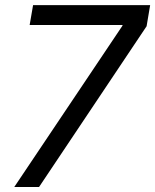

<svg xmlns="http://www.w3.org/2000/svg" viewBox="-20 -748 621 768"><path d="M37.1 0 469.7 -645 470.2 -647.9H98.6L112.3 -727.5H580.6L566.4 -643.1L136.2 0Z"/></svg>

Font: Inter 24pt
Style: Italic
Weight: 400
Italic angle: -9.3988°
Designer: Rasmus Andersson
Foundry: rsms
Version: Version 4.001;git-66647c0bb